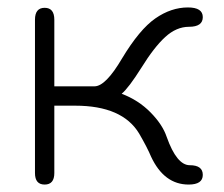

<svg xmlns="http://www.w3.org/2000/svg" viewBox="-20 -489 602 516"><path d="M126 -436V-257H234Q264 -257 308 -332Q355 -410 397.5 -439.5Q440 -469 485 -469Q525 -469 525 -443Q525 -417 488 -417Q454 -417 424 -389.5Q394 -362 360 -307Q326 -253 307 -237Q352 -220 384.5 -187Q417 -154 428 -121Q455 -45 490 -45Q525 -45 525 -19Q525 7 487 7Q421 7 386 -68Q376 -92 354 -130Q309 -205 182 -205H126V-24Q126 7 100 7Q74 7 74 -24V-436Q74 -468 100 -468Q126 -468 126 -436Z"/></svg>

Font: Jura
Style: Regular
Weight: 400
Designer: Daniel Johnson, Alexei Vanyashin
Foundry: Daniel Johnson
Version: Version 5.103